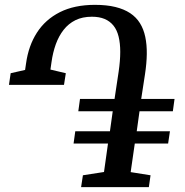

<svg xmlns="http://www.w3.org/2000/svg" viewBox="-20 -772 763 792"><path d="M314.5 0 322 -49 409 -62.5 425.5 -180H283.5L290.5 -230.5H433.5L445 -313H303L310 -364H452.5L469.5 -477Q476 -522 476 -558Q476 -594 469.2 -621.2Q462.5 -648.5 448 -666.5Q433.5 -684.5 411.5 -693.8Q389.5 -703 359 -703Q320 -703 291.2 -688.8Q262.5 -674.5 242.5 -649Q222.5 -623.5 210.2 -589.5Q198 -555.5 192.5 -516L188 -485L251.5 -470L244 -422H17L24 -470L83.5 -483.5L87.5 -510.5Q97.5 -583 132.2 -637.2Q167 -691.5 227 -721.8Q287 -752 371.5 -752Q420 -752 455.8 -743.2Q491.5 -734.5 516.8 -717.8Q542 -701 557.2 -676.5Q572.5 -652 579.2 -620Q586 -588 585.5 -549.2Q585 -510.5 578 -465L562.5 -364H700L693 -313H555.5L544 -230.5H681L673.5 -180H536L519 -62L601 -49L594 0Z"/></svg>

Font: Merriweather 48pt Medium
Style: Italic
Weight: 500
Italic angle: -7.8°
Version: Version 2.101